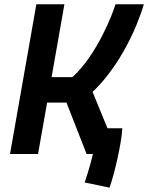

<svg xmlns="http://www.w3.org/2000/svg" viewBox="-20 -713 686 889"><path d="M487.3 155.8 372.1 131.8Q387.2 86.9 397.9 48.3Q408.7 9.8 415 -22.5L432.1 -119.1H546.4Q544.9 -92.3 538.8 -55.4Q532.7 -18.6 523.9 21.2Q515.1 61 505.4 96.4Q495.6 131.8 487.3 155.8ZM26.4 0 148.4 -693.4H278.3L156.2 0ZM127.9 -237.8 150.4 -356H371.6L348.6 -237.8ZM380.9 0 253.9 -324.7 377.4 -363.8 526.4 0ZM358.9 -245.6 260.3 -316.4Q301.3 -338.9 337.2 -377.2Q373 -415.5 403.1 -461.4Q433.1 -507.3 455.8 -552.7Q478.5 -598.1 493.7 -635.3Q508.8 -672.4 514.6 -693.4H646Q634.8 -653.8 611.6 -596.9Q588.4 -540 552.7 -476.6Q517.1 -413.1 468.8 -352.5Q420.4 -292 358.9 -245.6Z"/></svg>

Font: Cascadia Mono NF
Style: Italic
Weight: 400
Italic angle: -10°
Monospace: yes
Designer: Aaron Bell
Foundry: Saja Typeworks
Version: Version 2404.023